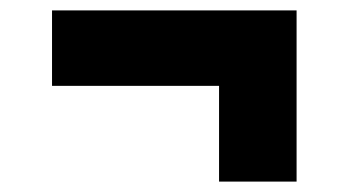

<svg xmlns="http://www.w3.org/2000/svg" viewBox="-20 -505 670 369"><path d="M401 -156V-340H80V-485H550V-156Z"/></svg>

Font: Overpass Black
Style: Regular
Weight: 900
Designer: Delve Withrington, Dave Bailey, Thomas Jockin
Foundry: Delve Fonts LLC
Version: Version 4.000; ttfautohint (v1.8.3)